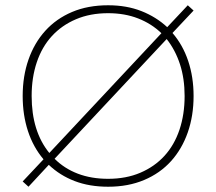

<svg xmlns="http://www.w3.org/2000/svg" viewBox="-20 -698 820 728"><path d="M66 -10 145 -94Q106 -140 86 -201Q66 -262 66 -334Q66 -409 88 -472Q110 -535 151.5 -581Q193 -627 253 -652.5Q313 -678 390 -678Q460 -678 516 -656Q572 -634 614 -595L692 -678L714 -658L634 -573Q673 -528 693.5 -467Q714 -406 714 -334Q714 -259 692 -196Q670 -133 628.5 -87Q587 -41 526.5 -15.5Q466 10 390 10Q319 10 263 -11.5Q207 -33 165 -73L88 10ZM390 -20Q458 -20 512 -43Q566 -66 603.5 -107Q641 -148 660.5 -206Q680 -264 680 -334Q680 -400 662.5 -454Q645 -508 612 -550L187 -96Q224 -59 275 -39.5Q326 -20 390 -20ZM100 -334Q100 -200 167 -118L592 -572Q555 -608 504 -628Q453 -648 390 -648Q322 -648 268 -625Q214 -602 176.5 -561Q139 -520 119.5 -462Q100 -404 100 -334Z"/></svg>

Font: Celebes Thin
Style: Regular
Weight: 250
Designer: Anugrah Pasau
Foundry: Lafontype
Version: Version 1.000; ttfautohint (v1.8.4)